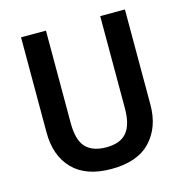

<svg xmlns="http://www.w3.org/2000/svg" viewBox="-107 -814 889 923"><g transform="rotate(-15 338.0 -352.0)"><path d="M596 -240Q596 -128 531 -59Q466 10 336 10Q210 10 144.5 -57Q79 -124 79 -241V-714H203V-254Q203 -169 237 -133Q271 -97 339 -97Q409 -97 441 -135.5Q473 -174 473 -255V-714H596Z"/></g></svg>

Font: Noto Sans Sinhala UI SemiCondensed SemiBold
Style: Regular
Weight: 600
Width: 4
Designer: Jelle Bosma - Monotype Design Team
Foundry: Monotype Imaging Inc.
Version: Version 2.006; ttfautohint (v1.8.4.7-5d5b)